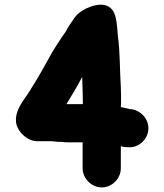

<svg xmlns="http://www.w3.org/2000/svg" viewBox="-20 -740 718 839"><path d="M342 -285H275C274 -285 272 -285 271 -286L301 -336C311 -352 326 -378 339 -404C340 -370 342 -334 342 -298ZM425 79C470 79 508 40 508 -5V-101C516 -99 523 -98 529 -97H536C584 -91 624 -129 628 -171C633 -219 595 -258 553 -263H547C536 -267 520 -269 508 -272C509 -281 509 -289 509 -297C509 -318 509 -339 508 -360C503 -434 505 -514 495 -583C492 -623 490 -669 473 -694C438 -745 355 -708 325 -683C317 -677 305 -663 300 -654C291 -640 281 -628 272 -611C270 -606 267 -602 264 -597C249 -577 239 -560 225 -539C210 -518 174 -449 159 -424L133 -380C125 -367 117 -355 110 -343C87 -305 45 -262 50 -207C54 -167 98 -123 142 -123H206C215 -122 225 -121 235 -120H249C258 -119 266 -118 275 -118H341V-5C341 40 380 79 425 79Z"/></svg>

Font: Blanket
Style: Blk
Weight: 900
Foundry: Cannot Into Space Fonts
Version: Version 0.9